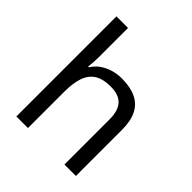

<svg xmlns="http://www.w3.org/2000/svg" viewBox="-206 -895 1031 1031"><g transform="rotate(45 309.0 -380.0)"><path d="M173 -537Q173 -518 171.5 -498Q170 -478 168 -462H174Q191 -490 217 -508Q243 -526 275 -535.5Q307 -545 341 -545Q406 -545 449.5 -524.5Q493 -504 515 -461Q537 -418 537 -349V0H450V-343Q450 -408 421 -440Q392 -472 330 -472Q270 -472 236 -449.5Q202 -427 187.5 -383.5Q173 -340 173 -277V0H85V-760H173Z"/></g></svg>

Font: hexutelugu05
Style: Book
Weight: 400
Designer: Jelle Bosma - Monotype Design Team
Foundry: Monotype Imaging Inc.
Version: Version 2.003